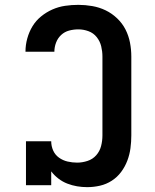

<svg xmlns="http://www.w3.org/2000/svg" viewBox="-20 -763 640 791"><path d="M339 8Q318 8 297.5 4.5Q277 1 257.5 -6.5Q238 -14 221 -27Q204 -40 191 -57V0H87V-181H191Q191 -161 199 -143Q207 -125 223 -113.5Q239 -102 258.5 -97.5Q278 -93 298 -93Q319 -93 340.5 -100Q362 -107 376.5 -123.5Q391 -140 396.5 -161.5Q402 -183 402 -205V-530Q402 -551 397 -572Q392 -593 378.5 -610Q365 -627 344.5 -634.5Q324 -642 303 -642Q283 -642 264.5 -637Q246 -632 232 -619Q218 -606 211 -587.5Q204 -569 204 -550Q204 -550 204 -550Q204 -550 204 -550H85Q85 -550 85 -550.5Q85 -551 85 -551Q85 -578 92.5 -605Q100 -632 114 -655Q128 -678 149.5 -695.5Q171 -713 196 -724Q221 -735 248 -739Q275 -743 303 -743Q331 -743 360 -738Q389 -733 415 -720.5Q441 -708 462.5 -687.5Q484 -667 497 -641.5Q510 -616 515.5 -587.5Q521 -559 521 -530V-205Q521 -179 517.5 -152.5Q514 -126 504.5 -101Q495 -76 479 -54.5Q463 -33 440.5 -18.5Q418 -4 392 2Q366 8 339 8Z"/></svg>

Font: Iosevka Curly Slab Extended
Style: Bold
Weight: 700
Width: 7
Monospace: yes
Designer: Belleve Invis
Foundry: Belleve Invis
Version: Version 11.1.0; ttfautohint (v1.8.3)